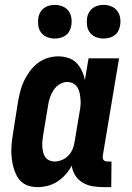

<svg xmlns="http://www.w3.org/2000/svg" viewBox="-20 -759 540 787"><path d="M135 8Q116 8 98.5 3Q81 -2 68 -14Q55 -26 47 -42Q39 -58 34.5 -75.5Q30 -93 28 -111Q26 -129 26.5 -148Q27 -167 29.5 -186Q32 -205 35 -223L54 -343Q58 -365 63.5 -386.5Q69 -408 79 -428.5Q89 -449 102.5 -467.5Q116 -486 135 -500.5Q154 -515 175.5 -521.5Q197 -528 219 -528Q240 -528 260 -521.5Q280 -515 293.5 -501Q307 -487 315.5 -469Q324 -451 328 -431L343 -520H468L401 -119Q401 -114 401.5 -110Q402 -106 404.5 -103Q407 -100 411.5 -98.5Q416 -97 420 -97H437L436 8H402Q379 8 357.5 4Q336 0 318 -11Q300 -22 288.5 -40Q277 -58 274 -80Q264 -61 249 -44Q234 -27 215.5 -15Q197 -3 176 2.5Q155 8 135 8ZM204 -97Q219 -97 234.5 -103.5Q250 -110 261 -122Q272 -134 278 -149Q284 -164 286 -179L306 -299Q309 -313 310 -326Q311 -339 310 -352Q309 -365 306.5 -377.5Q304 -390 297.5 -400.5Q291 -411 280 -417Q269 -423 255 -423Q239 -423 224 -413.5Q209 -404 199.5 -389.5Q190 -375 184.5 -358.5Q179 -342 177 -326L157 -206Q155 -194 154 -182.5Q153 -171 153.5 -159Q154 -147 156.5 -136Q159 -125 165 -116Q171 -107 181.5 -102Q192 -97 204 -97ZM404 -601Q388 -601 373 -607Q358 -613 348.5 -625.5Q339 -638 337 -654Q335 -670 337 -687Q339 -698 345 -708.5Q351 -719 360.5 -726Q370 -733 381.5 -736Q393 -739 405 -739Q421 -739 436 -733Q451 -727 460.5 -714.5Q470 -702 472.5 -686Q475 -670 472 -653Q470 -642 464.5 -631.5Q459 -621 449 -614Q439 -607 427.5 -604Q416 -601 404 -601ZM204 -601Q188 -601 173 -607Q158 -613 148.5 -625.5Q139 -638 137 -654Q135 -670 137 -687Q139 -698 145 -708.5Q151 -719 160.5 -726Q170 -733 181.5 -736Q193 -739 205 -739Q221 -739 236 -733Q251 -727 260.5 -714.5Q270 -702 272.5 -686Q275 -670 272 -653Q270 -642 264.5 -631.5Q259 -621 249 -614Q239 -607 227.5 -604Q216 -601 204 -601Z"/></svg>

Font: Iosevka Curly Slab Extrabold
Style: Italic
Weight: 800
Italic angle: -9°
Monospace: yes
Designer: Belleve Invis
Foundry: Belleve Invis
Version: Version 22.1.2; ttfautohint (v1.8.4)